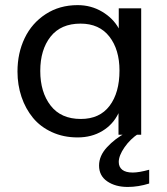

<svg xmlns="http://www.w3.org/2000/svg" viewBox="-20 -534 662 761"><path d="M486.3 207Q437.5 207 405 184.8Q372.6 162.6 372.6 122.1Q372.6 83.5 404.3 49.3Q436 15.1 478.5 -7.3L529.8 -4.9Q496.1 17.1 473.4 50Q450.7 83 450.7 107.9Q450.7 127.9 464.6 138.9Q478.5 149.9 506.3 149.9Q530.8 149.9 571.3 138.7V193.4Q527.8 207 486.3 207ZM300.3 -62.5Q375 -62.5 414.3 -114.5Q453.6 -166.5 453.6 -254.4Q453.6 -337.4 413.6 -388.9Q373.5 -440.4 299.3 -440.4Q221.2 -440.4 180.4 -388.7Q139.6 -336.9 139.6 -252.9Q139.6 -168.5 180.7 -115.5Q221.7 -62.5 300.3 -62.5ZM287.6 10.7Q231.4 10.7 185.8 -10.3Q140.1 -31.2 110.6 -67.1Q81.1 -103 65.2 -150.1Q49.3 -197.3 49.3 -250.5Q49.3 -323.7 77.9 -383.1Q106.4 -442.4 161.1 -478Q215.8 -513.7 287.6 -513.7Q340.8 -513.7 384.5 -487.8Q428.2 -461.9 450.7 -421.4V-501H539.6V0H449.7V-85.4Q428.2 -40.5 385.7 -14.9Q343.3 10.7 287.6 10.7Z"/></svg>

Font: Muli
Style: Regular
Weight: 400
Designer: Vernon Adams
Foundry: newtypography
Version: Version 2; ttfautohint (v1.00rc1.6-4cba) -l 8 -r 50 -G 200 -